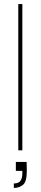

<svg xmlns="http://www.w3.org/2000/svg" viewBox="-20 -740 200 945"><path d="M70 0V-720H90V0ZM48 185V163Q72 163 81 149.5Q90 136 90 113V101H58V57H111Q111 68 111.5 79.5Q112 91 112 100Q112 154 93.5 169.5Q75 185 48 185Z"/></svg>

Font: DM Sans 17pt Thin
Style: Regular
Weight: 250
Version: Version 4.004;gftools[0.9.30]